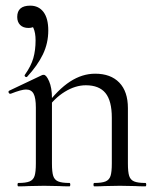

<svg xmlns="http://www.w3.org/2000/svg" viewBox="-20 -660 557 680"><path d="M151 -552Q151 -507 132 -467.5Q113 -428 76 -388Q75 -387 73 -387Q70 -387 68 -390Q66 -393 68 -395Q90 -426 98 -454Q106 -482 106 -517Q106 -544 98.5 -560.5Q91 -577 78 -589L116 -596Q117 -579 107 -570Q97 -561 81 -561Q62 -561 51.5 -571.5Q41 -582 41 -600Q41 -640 87 -640Q117 -640 134 -617.5Q151 -595 151 -552ZM314 -12Q341 -12 354 -17.5Q367 -23 371.5 -37Q376 -51 376 -81V-243Q376 -303 353.5 -330.5Q331 -358 284 -358Q247 -358 209.5 -335Q172 -312 145 -272L141 -284Q185 -343 228 -371Q271 -399 317 -399Q372 -399 402.5 -367.5Q433 -336 433 -277V-81Q433 -51 437.5 -37Q442 -23 455 -17.5Q468 -12 495 -12Q498 -12 498 -6Q498 0 495 0Q472 0 459 -1L405 -2L350 -1Q337 0 314 0Q311 0 311 -6Q311 -12 314 -12ZM45 -12Q72 -12 85 -17.5Q98 -23 102.5 -37Q107 -51 107 -81V-279Q107 -313 99 -328Q91 -343 72 -343Q56 -343 18 -328H16Q12 -328 10.5 -332.5Q9 -337 13 -339L129 -394Q131 -395 135 -395Q144 -395 154 -372Q164 -349 164 -313V-81Q164 -51 168.5 -37Q173 -23 186 -17.5Q199 -12 226 -12Q229 -12 229 -6Q229 0 226 0Q203 0 190 -1L136 -2L81 -1Q68 0 45 0Q42 0 42 -6Q42 -12 45 -12Z"/></svg>

Font: Cormorant Infant
Style: Regular
Weight: 400
Designer: Christian Thalmann (Catharsis Fonts)
Foundry: Catharsis Fonts
Version: Version 4.000